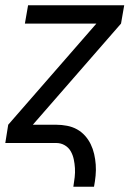

<svg xmlns="http://www.w3.org/2000/svg" viewBox="-20 -540 515 725"><path d="M257 165Q260 147 262 129.5Q264 112 263 95Q262 78 258.5 61.5Q255 45 247 31Q239 17 224.5 8.5Q210 0 193 0H0L11 -69L344 -451H74L86 -520H449L437 -451L104 -69H192Q213 -69 233.5 -65Q254 -61 271 -51.5Q288 -42 301 -27.5Q314 -13 322.5 4.5Q331 22 335.5 41.5Q340 61 341.5 81.5Q343 102 341 123Q339 144 335 165Z"/></svg>

Font: Iosevka QP
Style: Italic
Weight: 400
Italic angle: -9°
Designer: Belleve Invis
Foundry: Belleve Invis
Version: Version 20.0.0; ttfautohint (v1.8.4)